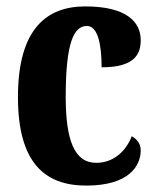

<svg xmlns="http://www.w3.org/2000/svg" viewBox="-20 -569 489 599"><path d="M249 10C383 10 419 -52 419 -100C419 -121 407 -135 391 -144C373 -97 334 -61 280 -61C212 -61 185 -132 185 -267C185 -438 211 -488 251 -488C286 -488 297 -428 297 -359C401 -359 419 -401 419 -444C419 -501 374 -549 246 -549C128 -549 36 -482 36 -266C36 -61 120 10 249 10Z"/></svg>

Font: Noto Serif Lao ExtraCondensed ExtraBold
Style: Regular
Weight: 800
Width: 2
Designer: Monotype Design Team
Foundry: Monotype Imaging Inc.
Version: Version 2.003